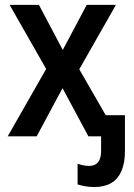

<svg xmlns="http://www.w3.org/2000/svg" viewBox="-20 -561 550 790"><path d="M369.1 208.5Q347.2 208.5 329.8 205.3Q312.5 202.1 299.3 197.8V112.8Q310.1 116.7 321.8 119.1Q333.5 121.6 345.7 121.6Q363.8 121.6 374.8 114.3Q385.7 106.9 390.9 93Q396 79.1 396 58.6V0H343.8L237.3 -198.2L130.9 0H11.7L169.9 -277.3L19.5 -541H140.1L238.3 -355.5L336.9 -541H457L306.2 -275.9L415 -86.9H494.1V60.5Q494.1 110.4 479.5 143.3Q464.8 176.3 437 192.4Q409.2 208.5 369.1 208.5Z"/></svg>

Font: Open Sans SemiCondensed SemiBold
Style: Regular
Weight: 600
Width: 4
Designer: Monotype Design Team
Foundry: Monotype Imaging Inc.
Version: Version 3.000